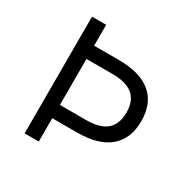

<svg xmlns="http://www.w3.org/2000/svg" viewBox="-150 -800 928 940"><g transform="rotate(30 313.5 -330.0)"><path d="M573 -337Q573 -238 511 -185Q449 -132 327 -132H188V0H108V-660H188V-542H327Q449 -542 511 -489.5Q573 -437 573 -337ZM489 -337Q489 -403 451 -435Q413 -467 335 -467H188V-207H335Q413 -207 451 -239Q489 -271 489 -337Z"/></g></svg>

Font: Work Sans
Style: Regular
Weight: 400
Designer: Wei Huang
Foundry: Wei Huang
Version: Version 1.500; ttfautohint (v1.6)